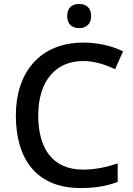

<svg xmlns="http://www.w3.org/2000/svg" viewBox="-20 -939 673 969"><path d="M380 -919C346 -919 319 -902 319 -858C319 -815 346 -797 380 -797C412 -797 440 -815 440 -858C440 -902 412 -919 380 -919ZM400 -631C461 -631 515 -611 561 -590L601 -680C544 -708 473 -724 401 -724C181 -724 60 -573 60 -357C60 -134 166 10 386 10C464 10 518 0 574 -21V-114C515 -95 460 -83 399 -83C247 -83 173 -187 173 -356C173 -527 258 -631 400 -631Z"/></svg>

Font: Noto Sans Gunjala Gondi Medium
Style: Regular
Weight: 500
Designer: Ek Type
Foundry: Ek Type
Version: Version 1.004